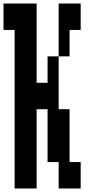

<svg xmlns="http://www.w3.org/2000/svg" viewBox="-20 -1050 540 1090"><path d="M313 -730V-430H375V-130H438V20H313V-130H250V-430H188V20H63V-880H0V-1030H188V-580H250V-730ZM375 -880V-730H313V-1030H438V-880Z"/></svg>

Font: 2P VHS
Style: Regular
Weight: 400
Designer: CodeMan38
Foundry: CodeMan38
Version: Version 3.000